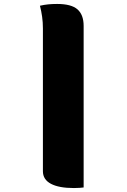

<svg xmlns="http://www.w3.org/2000/svg" viewBox="-20 -786 640 971"><path d="M182 -757Q204 -762 224 -764Q244 -766 269 -766Q341 -766 372 -738.5Q403 -711 403 -655Q403 -574 403 -492Q403 -410 403 -328.5Q403 -247 403 -165Q403 -83 403 -1.5Q403 80 403 162Q394 163 383 164Q372 165 354 165Q278 165 237.5 143.5Q197 122 197 80Q197 -10 197 -100Q197 -190 197 -280.5Q197 -371 197 -461Q197 -551 197 -642Q197 -673 193 -701.5Q189 -730 182 -757Z"/></svg>

Font: Recursive Monospace Casual Black
Style: Regular
Weight: 900
Version: Version 1.047